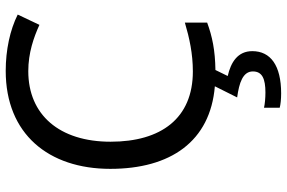

<svg xmlns="http://www.w3.org/2000/svg" viewBox="-186 -578 1004 672"><g transform="rotate(-90 316.0 -242.0)"><path d="M473 139C473 88 434 64 386 53L407 10C476 9 524 -1 573 -19V-97C519 -81 464 -69 402 -69C238 -69 156 -180 156 -357C156 -536 250 -645 403 -645C467 -645 521 -626 565 -606L601 -682C547 -709 477 -724 404 -724C183 -724 61 -574 61 -358C61 -147 157 -8 350 8L311 86C362 93 402 106 402 141C402 174 376 185 328 185C309 185 287 183 275 180V235C286 238 305 240 325 240C423 240 473 203 473 139Z"/></g></svg>

Font: Noto Sans Mahajani
Style: Regular
Weight: 400
Designer: Monotype Design Team
Foundry: Monotype Imaging Inc.
Version: Version 2.003